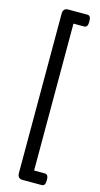

<svg xmlns="http://www.w3.org/2000/svg" viewBox="-138 -808 514 986"><g transform="rotate(15 119.5 -315.0)"><path d="M94 138Q67 138 67 108V-738Q67 -768 94 -768H196Q215 -768 215 -739V-734Q215 -705 196 -705H139V76H196Q215 76 215 105V109Q215 138 196 138Z"/></g></svg>

Font: Asap Condensed VF Beta
Style: Regular
Weight: 400
Designer: Pablo Cosgaya
Foundry: Omnibus-Type
Version: Version 1.008